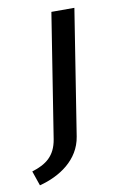

<svg xmlns="http://www.w3.org/2000/svg" viewBox="-154 -547 494 781"><g transform="rotate(-10 92.5 -156.5)"><path d="M-74.2 125.8 -53.3 186.7C30.8 165 113.3 111.7 128.3 17.5L210 -500H115L34.2 11.7C23.3 79.2 -15 107.5 -74.2 125.8Z"/></g></svg>

Font: Boon Medium
Style: Italic
Weight: 500
Italic angle: -9°
Designer: Sungsit Sawaiwan
Foundry: FontUni
Version: Version 3.0